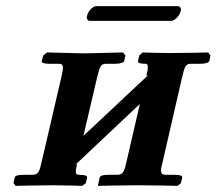

<svg xmlns="http://www.w3.org/2000/svg" viewBox="-20 -605 706 626"><path d="M254 -431 133 -434 121 -424 116 -406C115 -400 124 -397 142 -397H171C181 -397 185 -395 185 -384C185 -377 183 -365 179 -349L116 -78C109 -46 105 -36 87 -35H58C40 -35 29 -33 28 -26L24 -8L31 1C31 1 112 -1 154 -1C185 -1 248 1 248 1L260 -8L264 -26C265 -32 257 -35 238 -35C230 -35 227 -39 227 -46C227 -52 229 -59 231 -68V-70L226 -68L436 -266L393 -80C386 -48 382 -36 364 -35H334C317 -35 307 -33 305 -26L299 1C299 1 389 -1 432 -1C476 -1 559 1 559 1L570 -8L574 -26C576 -32 567 -35 549 -35H519C509 -36 505 -39 505 -49C505 -56 507 -66 511 -80L573 -350C582 -388 585 -397 602 -397H632C651 -397 661 -401 663 -407L666 -424L659 -434C659 -434 576 -432 531 -432C503 -432 445 -434 445 -434L434 -424L430 -406C428 -400 437 -397 455 -397C460 -397 462 -393 462 -386C462 -379 460 -369 457 -358L463 -360L252 -162L296 -350C305 -388 309 -397 325 -397H355C373 -397 384 -401 385 -407L389 -424L381 -434ZM538 -537C551 -537 567 -556 569 -569C570 -571 570 -572 570 -573C570 -579 567 -585 558 -585H294C281 -585 266 -566 264 -554C263 -552 263 -551 263 -549C263 -543 266 -537 273 -537Z"/></svg>

Font: Linux Libertine O
Style: Bold Italic
Weight: 700
Italic angle: -11.5°
Designer: Philipp H. Poll
Foundry: Philipp H. Poll
Version: Version 4.1.0